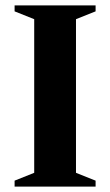

<svg xmlns="http://www.w3.org/2000/svg" viewBox="-20 -690 408 710"><path d="M333.5 -22V0H34V-22L106.5 -51V-619L34 -648V-670H333.5V-648L261 -619V-51Z"/></svg>

Font: Newsreader Text
Style: Bold
Weight: 700
Designer: Hugues Gentile
Foundry: Production Type
Version: Version 1.001